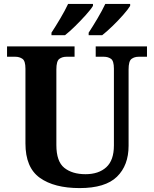

<svg xmlns="http://www.w3.org/2000/svg" viewBox="-20 -951 787 981"><path d="M387 10Q257 10 183.5 -42.5Q110 -95 110 -218V-600Q110 -640 94.5 -650.5Q79 -661 59 -661H16V-714H361V-661H319Q298 -661 283 -650Q268 -639 268 -596V-210Q268 -126 308.5 -93.5Q349 -61 417 -61Q484 -61 523 -96.5Q562 -132 562 -208V-600Q562 -640 547 -650.5Q532 -661 511 -661H469V-714H731V-661H688Q667 -661 652 -650Q637 -639 637 -596V-206Q637 -106 577.5 -48Q518 10 387 10ZM433 -784Q454 -816 478 -856.5Q502 -897 518 -931H645V-921Q635 -904 609.5 -875Q584 -846 554.5 -817.5Q525 -789 502 -771H433ZM243 -784Q264 -816 288 -856.5Q312 -897 328 -931H455V-921Q445 -904 419 -875Q393 -846 364 -817.5Q335 -789 312 -771H243Z"/></svg>

Font: Noto Serif Tamil
Style: Bold Italic
Weight: 700
Italic angle: -12°
Designer: Indian Type Foundry, Tom Grace, and the Monotype Design Team
Foundry: Monotype Imaging Inc.
Version: Version 2.003; ttfautohint (v1.8.4.7-5d5b)